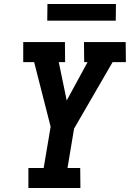

<svg xmlns="http://www.w3.org/2000/svg" viewBox="-20 -947 654 967"><path d="M385 0H123V-101H200L235 -309L152 -634H97V-735H307L308 -634H276L316 -441L421 -634H404L403 -735H613L614 -634H547L353 -299L320 -101H384ZM218 -843 219 -927H564L563 -843Z"/></svg>

Font: Iosevka HT Extended
Style: Bold Italic
Weight: 700
Width: 7
Italic angle: -9°
Monospace: yes
Designer: Belleve Invis
Foundry: Belleve Invis
Version: Version 32.3.0; ttfautohint (v1.8.4)